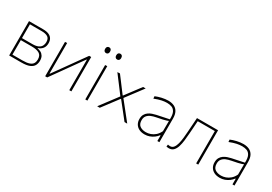

<svg xmlns="http://www.w3.org/2000/svg" viewBox="22 -1546 3380 2390"><g transform="rotate(30 1712.0 -351.0)"><path d="M95 0Q95 -56.5 95 -108.5Q95 -160.5 95 -221V-271Q95 -311.5 95 -348.2Q95 -385 95 -420.8Q95 -456.5 95 -494Q133.5 -494 190 -494Q246.5 -494 296 -494Q349 -494 381.5 -479.5Q414 -465 429 -438.8Q444 -412.5 444 -376Q444 -328.5 419.5 -299Q395 -269.5 357.5 -258V-253Q381.5 -250 405.2 -237.8Q429 -225.5 444.8 -200.5Q460.5 -175.5 460.5 -133Q460.5 -97 444.8 -66.8Q429 -36.5 387.2 -18.2Q345.5 0 267.5 0Q217.5 0 171.8 0Q126 0 95 0ZM125 -29H269.5Q332.5 -29 367.2 -41.8Q402 -54.5 415.8 -78Q429.5 -101.5 429.5 -134Q429.5 -193 391.5 -215.5Q353.5 -238 282 -238H118V-267H273.5Q327.5 -267 357.8 -281.8Q388 -296.5 400.5 -321Q413 -345.5 413 -374Q413 -426 381.8 -445.5Q350.5 -465 294 -465H125Q125 -416.5 125 -371.2Q125 -326 125 -273V-223Q125 -170 125 -124Q125 -78 125 -29Z M612.5 0Q612.5 -56.5 612.5 -108.5Q612.5 -160.5 612.5 -221V-271Q612.5 -311.5 612.5 -348.2Q612.5 -385 612.5 -420.8Q612.5 -456.5 612.5 -494L642.5 -495.5Q642.5 -458 642.5 -422Q642.5 -386 642.5 -349Q642.5 -312 642.5 -271V-57H647.5L784.5 -248.5Q828 -309.5 872.2 -371.5Q916.5 -433.5 960 -494H989Q989 -456.5 989 -420.8Q989 -385 989 -348.2Q989 -311.5 989 -271V-221Q989 -160.5 989 -108.5Q989 -56.5 989 0H959Q959 -56.5 959 -108.5Q959 -160.5 959 -221V-437.5H954L818 -247Q774 -185 729.8 -123.2Q685.5 -61.5 641.5 0Z M1189 0Q1189 -56.5 1189 -108.5Q1189 -160.5 1189 -221V-271Q1189 -311.5 1189 -348.2Q1189 -385 1189 -420.8Q1189 -456.5 1189 -494L1219 -495.5Q1219 -458 1219 -422Q1219 -386 1219 -349Q1219 -312 1219 -271V-221Q1219 -160.5 1219 -108.5Q1219 -56.5 1219 0ZM1283 -628Q1268 -628 1258 -638.5Q1248 -649 1248 -669Q1248 -691 1258.2 -701Q1268.5 -711 1284 -711Q1300 -711 1309.5 -700.5Q1319 -690 1319 -669Q1319 -655.5 1314.5 -646.5Q1310 -637.5 1302 -632.8Q1294 -628 1283 -628ZM1123 -628Q1108 -628 1098 -638.5Q1088 -649 1088 -669Q1088 -691 1098.2 -701Q1108.5 -711 1124 -711Q1140 -711 1149.5 -700.5Q1159 -690 1159 -669Q1159 -655.5 1154.5 -646.5Q1150 -637.5 1142 -632.8Q1134 -628 1123 -628Z M1360 0Q1384.5 -33 1402.8 -57.2Q1421 -81.5 1437.2 -103Q1453.5 -124.5 1472 -149L1554 -258L1555 -242L1476 -347Q1457 -372.5 1440.5 -394Q1424 -415.5 1406.2 -439.2Q1388.5 -463 1365 -494L1401 -496Q1430.5 -457.5 1453 -427.5Q1475.5 -397.5 1501 -363.5L1567 -276H1571L1637.5 -364.5Q1662.5 -398 1685 -427.8Q1707.5 -457.5 1735 -494H1772Q1748 -462 1731 -439.2Q1714 -416.5 1698.8 -396.2Q1683.5 -376 1665 -351.5L1586 -246L1585 -260L1673.5 -149Q1701.5 -113.5 1728 -80.5Q1754.5 -47.5 1792 0H1753Q1724.5 -36 1701.5 -65Q1678.5 -94 1650 -130L1573 -227H1568L1498 -134Q1470.5 -97.5 1447.8 -67.2Q1425 -37 1397 0Z M2045 9Q1997 9 1963.2 -8.2Q1929.5 -25.5 1911.8 -56Q1894 -86.5 1894 -127Q1894 -166 1908.8 -192.2Q1923.5 -218.5 1947.2 -235Q1971 -251.5 1998.5 -261Q2026 -270.5 2052 -276L2225 -312Q2227.5 -381 2209.8 -415.2Q2192 -449.5 2161.2 -460.8Q2130.5 -472 2094 -472Q2077 -472 2057.8 -470Q2038.5 -468 2017.2 -463.5Q1996 -459 1971.2 -451.2Q1946.5 -443.5 1918 -432L1915 -465Q1933 -473 1954.8 -480Q1976.5 -487 2000.2 -492.5Q2024 -498 2048 -501Q2072 -504 2094 -504Q2142.5 -504 2178.5 -487Q2214.5 -470 2234.2 -433.5Q2254 -397 2254 -339Q2254 -316.5 2254 -281Q2254 -245.5 2254 -211V-137Q2254 -107 2254 -73.5Q2254 -40 2254 0H2225V-80H2219Q2202 -56 2175.2 -35.8Q2148.5 -15.5 2115 -3.2Q2081.5 9 2045 9ZM2045 -23Q2077.5 -23 2111.2 -34.8Q2145 -46.5 2174.5 -72.5Q2204 -98.5 2224 -141L2225 -289Q2215.5 -284.5 2199.5 -279Q2183.5 -273.5 2152 -266Q2120.5 -258.5 2064 -248Q2026.5 -241 1995 -227.8Q1963.5 -214.5 1944.2 -190.5Q1925 -166.5 1925 -128Q1925 -71 1958.8 -47Q1992.5 -23 2045 -23Z M2392.5 7Q2388 7 2382.2 6.5Q2376.5 6 2370.2 5.2Q2364 4.5 2357.5 3L2361.5 -27.5Q2370 -25.5 2379.2 -24.5Q2388.5 -23.5 2393.5 -23.5Q2424.5 -23.5 2443.2 -47.8Q2462 -72 2472.2 -111.8Q2482.5 -151.5 2487.5 -198.5Q2492.5 -245.5 2495.5 -291Q2499 -341.5 2502.5 -392.8Q2506 -444 2509.5 -494H2812.5Q2812.5 -456.5 2812.5 -420.8Q2812.5 -385 2812.5 -348.2Q2812.5 -311.5 2812.5 -271V-221Q2812.5 -160.5 2812.5 -108.5Q2812.5 -56.5 2812.5 0H2782.5Q2782.5 -56.5 2782.5 -108.5Q2782.5 -160.5 2782.5 -221V-271Q2782.5 -311.5 2782.5 -347Q2782.5 -382.5 2782.5 -417Q2782.5 -451.5 2782.5 -489L2800.5 -465H2518L2538.5 -489Q2536 -455 2533.8 -421Q2531.5 -387 2529.2 -352.8Q2527 -318.5 2524 -282Q2520.5 -229.5 2514.5 -178.2Q2508.5 -127 2495.5 -85Q2482.5 -43 2458 -18Q2433.5 7 2392.5 7Z M3124.5 9Q3076.5 9 3042.8 -8.2Q3009 -25.5 2991.2 -56Q2973.5 -86.5 2973.5 -127Q2973.5 -166 2988.2 -192.2Q3003 -218.5 3026.8 -235Q3050.5 -251.5 3078 -261Q3105.5 -270.5 3131.5 -276L3304.5 -312Q3307 -381 3289.2 -415.2Q3271.5 -449.5 3240.8 -460.8Q3210 -472 3173.5 -472Q3156.5 -472 3137.2 -470Q3118 -468 3096.8 -463.5Q3075.5 -459 3050.8 -451.2Q3026 -443.5 2997.5 -432L2994.5 -465Q3012.5 -473 3034.2 -480Q3056 -487 3079.8 -492.5Q3103.5 -498 3127.5 -501Q3151.5 -504 3173.5 -504Q3222 -504 3258 -487Q3294 -470 3313.8 -433.5Q3333.5 -397 3333.5 -339Q3333.5 -316.5 3333.5 -281Q3333.5 -245.5 3333.5 -211V-137Q3333.5 -107 3333.5 -73.5Q3333.5 -40 3333.5 0H3304.5V-80H3298.5Q3281.5 -56 3254.8 -35.8Q3228 -15.5 3194.5 -3.2Q3161 9 3124.5 9ZM3124.5 -23Q3157 -23 3190.8 -34.8Q3224.5 -46.5 3254 -72.5Q3283.5 -98.5 3303.5 -141L3304.5 -289Q3295 -284.5 3279 -279Q3263 -273.5 3231.5 -266Q3200 -258.5 3143.5 -248Q3106 -241 3074.5 -227.8Q3043 -214.5 3023.8 -190.5Q3004.5 -166.5 3004.5 -128Q3004.5 -71 3038.2 -47Q3072 -23 3124.5 -23Z"/></g></svg>

Font: Commissioner Thin
Style: Regular
Weight: 100
Designer: Kostas Bartsokas
Foundry: Kostas Bartsokas
Version: Version 1.001;gftools[0.9.23]